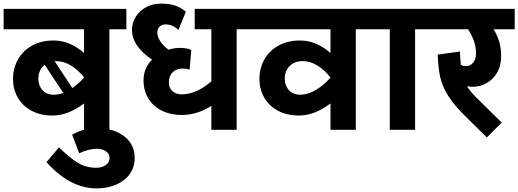

<svg xmlns="http://www.w3.org/2000/svg" viewBox="-40 -718 2867 1062"><path d="M659 -556H565V0H425V-146Q337 -79 251 -79Q183 -79 133.5 -106Q84 -133 58 -179Q32 -225 32 -281Q32 -340 59 -388.5Q86 -437 137 -465.5Q188 -494 256 -494Q306 -494 349.5 -474Q393 -454 425 -425V-556H-20V-669H659ZM425 -289V-290Q392 -331 352.5 -355.5Q313 -380 270 -380H262L360 -231Q397 -257 425 -289ZM259 -194Q282 -194 310 -204L207 -360Q190 -346 181 -326.5Q172 -307 172 -284Q172 -245 195 -219.5Q218 -194 259 -194Z M217 179 286 97Q341 151 387.5 180.5Q434 210 492 210Q524 210 545 195Q566 180 566 156Q566 133 546.5 119Q527 105 498 105Q448 105 398 130L359 27Q421 -9 498 -9Q588 -9 646.5 35.5Q705 80 705 156Q705 206 678 244Q651 282 603 303Q555 324 493 324Q348 324 217 179Z M1362 -556H1269V0H1129V-132Q1049 -82 965 -82Q904 -82 856 -105.5Q808 -129 781 -172.5Q754 -216 754 -274Q754 -341 801 -388Q690 -463 690 -553Q690 -591 710.5 -624.5Q731 -658 767.5 -678Q804 -698 851 -698Q900 -698 932 -686Q964 -674 988 -653L947 -553Q913 -583 876 -583Q855 -583 842.5 -570.5Q830 -558 830 -538Q830 -517 845 -492Q860 -467 892 -443Q922 -453 956 -453Q994 -453 1018 -442L1009 -333Q989 -339 970 -339Q936 -339 915 -318.5Q894 -298 894 -263Q894 -231 914.5 -213.5Q935 -196 964 -196Q1046 -196 1129 -268V-556H1037V-669H1362Z M2022 -556H1928V0H1788V-146Q1700 -79 1614 -79Q1546 -79 1496.5 -106Q1447 -133 1421 -179Q1395 -225 1395 -281Q1395 -340 1422 -388.5Q1449 -437 1500 -465.5Q1551 -494 1619 -494Q1669 -494 1712.5 -474Q1756 -454 1788 -425V-556H1343V-669H2022ZM1788 -289V-290Q1755 -331 1715.5 -355.5Q1676 -380 1633 -380Q1589 -380 1562 -352.5Q1535 -325 1535 -284Q1535 -245 1558 -219.5Q1581 -194 1622 -194Q1662 -194 1707 -220.5Q1752 -247 1788 -289Z M2350 -556H2256V0H2116V-556H2002V-669H2350Z M2807 -556H2690Q2732 -490 2732 -410Q2732 -353 2708.5 -314.5Q2685 -276 2649 -257Q2613 -238 2575 -238Q2558 -238 2543 -241Q2560 -213 2593 -180L2735 -40L2653 42L2540 -69Q2473 -134 2439.5 -187.5Q2406 -241 2395 -291Q2384 -341 2381 -416L2504 -433Q2505 -402 2509 -359Q2523 -352 2538 -352Q2559 -352 2576 -370Q2593 -388 2593 -424Q2593 -489 2549 -556H2330V-669H2807Z"/></svg>

Font: Martel Sans ExtraBold
Style: Regular
Weight: 800
Designer: Dan Reynolds and Mathieu Réguer
Foundry: Dan Reynolds and Mathieu Réguer
Version: Version 1.002; ttfautohint (v1.1) -l 5 -r 5 -G 72 -x 0 -D la